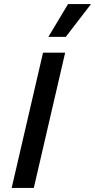

<svg xmlns="http://www.w3.org/2000/svg" viewBox="-20 -917 464 937"><path d="M312 -897H424L301 -737H216ZM298 -660 145 0H37L190 -660Z"/></svg>

Font: Elaine Sans Medium
Style: Italic
Weight: 500
Italic angle: -13°
Designer: Wei Huang
Foundry: Wei Huang
Version: Version 2.001;December 24, 2019;FontCreator 12.0.0.2547 64-b